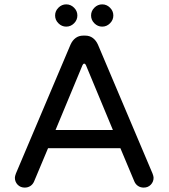

<svg xmlns="http://www.w3.org/2000/svg" viewBox="-20 -850 769 876"><path d="M231.4 -779.3Q231.4 -799.8 246.6 -814.9Q261.7 -830.1 282.2 -830.1Q302.7 -830.1 317.9 -814.9Q333 -799.8 333 -779.3Q333 -758.8 317.9 -743.7Q302.7 -728.5 282.2 -728.5Q261.7 -728.5 246.6 -743.7Q231.4 -758.8 231.4 -779.3ZM395.5 -779.3Q395.5 -799.8 410.6 -814.9Q425.8 -830.1 446.3 -830.1Q466.8 -830.1 481.9 -814.9Q497.1 -799.8 497.1 -779.3Q497.1 -758.8 481.9 -743.7Q466.8 -728.5 446.3 -728.5Q425.8 -728.5 410.6 -743.7Q395.5 -758.8 395.5 -779.3ZM47.9 -39.1Q47.9 -45.9 52.7 -58.6L301.8 -646.5Q310.5 -666 325.2 -676.8Q339.8 -687.5 359.4 -687.5H369.1Q388.7 -687.5 403.3 -676.8Q418 -666 426.8 -646.5L675.8 -58.6Q680.7 -45.9 680.7 -39.1Q680.7 -20.5 668 -7.3Q655.3 5.9 635.7 5.9Q621.1 5.9 609.9 -1.5Q598.6 -8.8 592.8 -22.5L529.3 -173.8H199.2L135.7 -22.5Q129.9 -8.8 118.7 -1.5Q107.4 5.9 92.8 5.9Q73.2 5.9 60.5 -7.3Q47.9 -20.5 47.9 -39.1ZM364.3 -559.6Q359.4 -559.6 356.4 -552.7L233.4 -256.8H495.1L372.1 -552.7Q369.1 -559.6 364.3 -559.6Z"/></svg>

Font: KTXP_ComRound
Style: Medium
Weight: 500
Version: Version 1.01;May 16, 2022;FontCreator 13.0.0.2683 64-bit